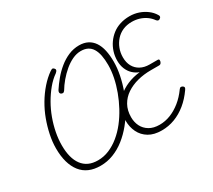

<svg xmlns="http://www.w3.org/2000/svg" viewBox="-182 -1360 1911 1724"><g transform="rotate(-30 773.5 -498.0)"><path d="M417 19Q350 19 299.5 -3Q249 -25 215 -68.5Q181 -112 163.5 -174Q146 -236 146 -316Q146 -383 161 -455Q176 -527 202 -597.5Q228 -668 266.5 -733Q305 -798 352.5 -852Q400 -906 453 -943Q471 -955 479 -953Q487 -951 495 -941Q502 -933 499.5 -924Q497 -915 482 -902Q433 -868 391 -817Q349 -766 314.5 -706Q280 -646 255.5 -579Q231 -512 218 -444.5Q205 -377 205 -314Q205 -247 218.5 -195.5Q232 -144 259 -108Q286 -72 326 -53.5Q366 -35 421 -35Q481 -35 537 -58.5Q593 -82 644 -123.5Q695 -165 738 -220Q781 -275 815.5 -339Q850 -403 875 -470.5Q900 -538 913.5 -604.5Q927 -671 927 -732Q927 -788 918.5 -831Q910 -874 892 -903.5Q874 -933 845 -948Q816 -963 775 -963Q731 -963 687.5 -942.5Q644 -922 603.5 -888Q563 -854 528 -812.5Q493 -771 469 -730Q460 -717 449.5 -716Q439 -715 429 -722Q423 -727 421 -735.5Q419 -744 427 -759Q457 -805 494.5 -850Q532 -895 578 -932.5Q624 -970 676.5 -992.5Q729 -1015 787 -1015Q838 -1015 875.5 -995.5Q913 -976 937.5 -939.5Q962 -903 973.5 -850.5Q985 -798 985 -732Q985 -667 970.5 -594.5Q956 -522 929 -448.5Q902 -375 863.5 -307Q825 -239 777 -180Q729 -121 672 -76Q615 -31 550.5 -6Q486 19 417 19ZM1051 19Q971 19 918 -13Q865 -45 838.5 -99Q812 -153 812 -218Q812 -288 836 -342.5Q860 -397 904 -436Q948 -475 1007.5 -500.5Q1067 -526 1139 -534Q1103 -547 1075 -573.5Q1047 -600 1031.5 -638Q1016 -676 1016 -722Q1016 -771 1030 -814.5Q1044 -858 1069.5 -894.5Q1095 -931 1130.5 -958.5Q1166 -986 1212 -1000.5Q1258 -1015 1310 -1015Q1359 -1015 1403 -1000Q1447 -985 1483 -958Q1519 -931 1540 -896Q1548 -885 1547 -875.5Q1546 -866 1535 -859Q1526 -851 1516.5 -853Q1507 -855 1499 -865Q1477 -896 1447 -917Q1417 -938 1380.5 -949.5Q1344 -961 1302 -961Q1251 -961 1209.5 -943Q1168 -925 1138 -891.5Q1108 -858 1091.5 -815Q1075 -772 1075 -724Q1075 -670 1096.5 -631Q1118 -592 1157.5 -570.5Q1197 -549 1251 -549H1334Q1345 -549 1348 -543.5Q1351 -538 1348 -523Q1344 -512 1338 -505.5Q1332 -499 1321 -499H1235Q1161 -499 1096 -482Q1031 -465 980 -431Q929 -397 899.5 -344.5Q870 -292 870 -222Q870 -170 891 -128Q912 -86 954.5 -60.5Q997 -35 1060 -35Q1118 -35 1173.5 -57Q1229 -79 1280 -120Q1331 -161 1374 -221Q1382 -233 1392 -234Q1402 -235 1413 -227Q1422 -220 1422 -212Q1422 -204 1412 -190Q1365 -123 1308 -76.5Q1251 -30 1186.5 -5.5Q1122 19 1051 19Z"/></g></svg>

Font: Playwrite US Trad ExtraLight
Style: Regular
Weight: 250
Designer: Veronika Burian, José Scaglione
Foundry: TypeTogether
Version: Version 1.003